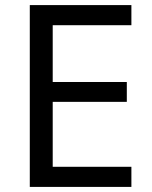

<svg xmlns="http://www.w3.org/2000/svg" viewBox="-20 -734 596 754"><path d="M496 0H97V-714H496V-635H187V-412H478V-334H187V-79H496Z"/></svg>

Font: TSCustom
Style: Regular
Weight: 400
Designer: Monotype Design Team
Foundry: Monotype Imaging Inc.
Version: Version 2.004; ttfautohint (v1.8.3) -l 8 -r 50 -G 200 -x 14 